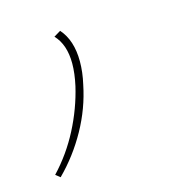

<svg xmlns="http://www.w3.org/2000/svg" viewBox="-59 -169 387 411"><g transform="rotate(-15 134.5 36.5)"><path d="M18 180Q52 144 75 99.5Q98 55 109 8Q115 -19 115 -41Q115 -83 93 -106L108 -115Q132 -88 132 -41Q132 -17 126 9Q116 59 90.5 105Q65 151 28 188Z"/></g></svg>

Font: Ysabeau Thin
Style: Italic
Weight: 200
Italic angle: -12°
Designer: Christian Thalmann (Catharsis Fonts)
Version: Version 0.003